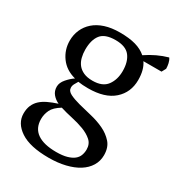

<svg xmlns="http://www.w3.org/2000/svg" viewBox="-176 -639 890 964"><g transform="rotate(30 269.0 -157.5)"><path d="M138 -351Q138 -327 143.5 -305.5Q149 -284 161.5 -268Q174 -252 195 -242.5Q216 -233 247 -233Q305 -233 330 -267Q355 -301 355 -351Q355 -405 330.5 -436.5Q306 -468 247 -468Q186 -468 162 -437.5Q138 -407 138 -351ZM395 81Q395 49 373.5 30Q352 11 320 -1Q288 -13 251 -21Q214 -29 182 -39Q144 -16 132 9.5Q120 35 120 62Q120 115 158 141.5Q196 168 268 168Q305 168 329.5 161Q354 154 368.5 142.5Q383 131 389 115Q395 99 395 81ZM247 -512Q301 -512 338 -501.5Q375 -491 400 -469Q459 -509 523 -527Q531 -516 534.5 -500Q538 -484 538 -470L525 -446H420Q445 -410 445 -351Q445 -279 394.5 -234Q344 -189 247 -189Q228 -189 216 -190Q204 -191 189 -193Q184 -184 177.5 -173Q171 -162 171 -150Q171 -130 194 -118.5Q217 -107 251.5 -98Q286 -89 326.5 -79.5Q367 -70 402 -53.5Q437 -37 461 -10Q485 17 485 62Q485 96 468 124Q451 152 420 171.5Q389 191 345.5 201.5Q302 212 250 212Q141 212 85.5 175Q30 138 30 82Q30 55 38.5 35Q47 15 63 0Q79 -15 103 -26.5Q127 -38 158 -48Q136 -58 121.5 -75.5Q107 -93 107 -118Q107 -141 126.5 -163.5Q146 -186 166 -199Q109 -214 78.5 -256Q48 -298 48 -351Q48 -385 61 -414.5Q74 -444 99 -466Q124 -488 161 -500Q198 -512 247 -512Z"/></g></svg>

Font: PTSerif
Style: Regular
Weight: 400
Designer: A.Korolkova, O.Umpeleva, V.Yefimov
Foundry: ParaType Ltd
Version: Version 1.000W OFL; ttfautohint (v1.2) -l 8 -r 50 -G 200 -x 